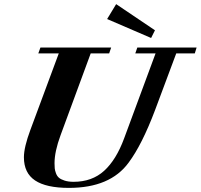

<svg xmlns="http://www.w3.org/2000/svg" viewBox="-20 -892 967 925"><path d="M708 -709 496.1 -800.3 539.6 -872.1 726.6 -746.1ZM312 13.2Q202.6 13.2 148.9 -22.7Q95.2 -58.6 95.2 -134.3Q95.2 -182.6 126.5 -266.6L263.2 -634.8H164.6L174.8 -663.1H515.6L505.9 -634.8H417L272 -241.2Q242.7 -162.1 242.7 -105.5Q242.7 -90.3 243.7 -80.8Q244.6 -71.3 249.5 -57.6Q254.4 -43.9 263.7 -35.9Q272.9 -27.8 291 -22Q309.1 -16.1 334.5 -16.1Q423.3 -16.1 481.7 -69.1Q540 -122.1 578.1 -225.6L729.5 -634.8H631.8L641.6 -663.1H927.2L918.5 -634.8H829.1L727.1 -361.8Q664.1 -194.8 599.6 -108.4Q510.7 13.2 312 13.2Z"/></svg>

Font: Elstob 18pt ExtraBold
Style: Italic
Weight: 800
Italic angle: -20°
Designer: Peter S. Baker
Version: Version 1.015